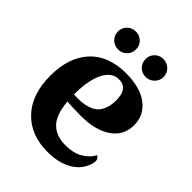

<svg xmlns="http://www.w3.org/2000/svg" viewBox="-207 -818 940 940"><g transform="rotate(45 263.5 -347.5)"><path d="M289.1 14.2Q171.4 14.2 102.8 -58.1Q34.2 -130.4 34.2 -259.8Q34.2 -387.2 100.6 -459Q167 -530.8 290 -530.8Q348.6 -530.8 394.5 -514.2Q440.4 -497.6 468.3 -462.6Q496.1 -427.7 496.1 -378.9Q496.1 -306.2 437.3 -266.1Q378.4 -226.1 280.8 -226.1Q218.3 -226.1 183.1 -230Q189.9 -144.5 226.3 -107.7Q262.7 -70.8 328.1 -70.8Q380.9 -70.8 417.2 -91.6Q453.6 -112.3 471.2 -146Q499 -134.3 480 -87.9Q460.4 -39.1 410.4 -12.5Q360.4 14.2 289.1 14.2ZM115.2 -647Q115.2 -673.3 133.5 -691.2Q151.9 -709 178.2 -709Q204.1 -709 222.2 -691.2Q240.2 -673.3 240.2 -647Q240.2 -621.1 222.2 -603Q204.1 -585 178.2 -585Q151.9 -585 133.5 -603Q115.2 -621.1 115.2 -647ZM181.2 -276.9Q187 -275.9 200.2 -275.9Q221.7 -275.4 238.8 -277.1Q255.9 -278.8 277.3 -285.9Q298.8 -293 313.5 -305.9Q328.1 -318.8 338.1 -343.5Q348.1 -368.2 348.1 -401.9Q348.1 -484.9 285.2 -484.9Q235.8 -484.9 208.5 -429.9Q181.2 -375 181.2 -277.8ZM306.2 -647Q306.2 -673.3 324.2 -691.2Q342.3 -709 368.2 -709Q394 -709 412.6 -690.9Q431.2 -672.9 431.2 -647Q431.2 -621.6 412.6 -603.3Q394 -585 368.2 -585Q342.8 -585 324.5 -603Q306.2 -621.1 306.2 -647Z"/></g></svg>

Font: Arima
Style: Bold
Weight: 700
Designer: Joana Correia and Natanael Gama
Foundry: NDISCOVER
Version: Version 1.100;Glyphs 3.1.2 (3151)